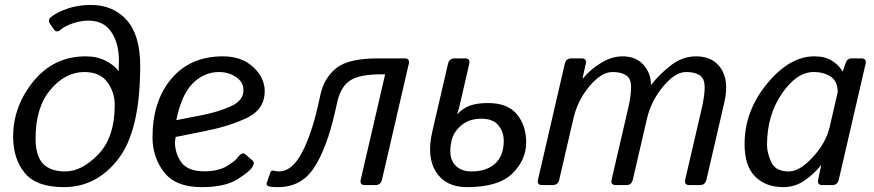

<svg xmlns="http://www.w3.org/2000/svg" viewBox="-20 -749 3538 777"><path d="M33.2 -196.3Q33.2 -319.3 115.5 -420.2Q197.8 -521 327.1 -521Q373 -521 408.4 -502.7Q443.8 -484.4 458.5 -462.4H460.4Q461.4 -479 461.4 -502Q461.4 -572.8 430.9 -619.1Q400.4 -665.5 337.4 -665.5Q305.7 -665.5 273.4 -654.1Q241.2 -642.6 225.6 -628.9Q209 -614.3 198.2 -629.9L183.6 -650.9Q171.4 -668 186.5 -680.2Q210 -699.2 252.9 -714.1Q295.9 -729 346.7 -729Q438.5 -729 492.9 -667.7Q547.4 -606.4 547.4 -482.4Q547.4 -221.2 459.2 -106.4Q371.1 8.3 238.3 8.3Q127.9 8.3 80.6 -48.6Q33.2 -105.5 33.2 -196.3ZM124 -189Q124 -118.7 153.8 -86.9Q183.6 -55.2 244.6 -55.2Q311 -55.2 377.7 -124.3Q444.3 -193.4 444.3 -323.7Q444.3 -376 414.3 -416.7Q384.3 -457.5 320.8 -457.5Q244.6 -457.5 184.3 -386.2Q124 -314.9 124 -189Z M597.2 -193.4Q597.2 -339.8 673.6 -430.4Q750 -521 882.3 -521Q958 -521 1004.6 -477.8Q1051.3 -434.6 1051.3 -379.9Q1051.3 -307.6 982.2 -273.4Q913.1 -239.3 811 -218.8L690.9 -194.8Q688 -176.3 688 -175.3Q688 -127 714.4 -91.3Q740.7 -55.7 806.6 -55.7Q862.8 -55.7 897 -76.2Q931.2 -96.7 943.4 -113.3Q960.4 -136.2 974.1 -123.5L1002.9 -98.6Q1012.2 -90.3 1000 -71.3Q988.8 -53.7 939.5 -22.7Q890.1 8.3 794.9 8.3Q690.9 8.3 644 -52Q597.2 -112.3 597.2 -193.4ZM693.4 -262.7 793.5 -282.2Q861.8 -295.4 913.6 -318.6Q965.3 -341.8 965.3 -383.8Q965.3 -417 935.3 -437.3Q905.3 -457.5 866.2 -457.5Q807.1 -457.5 761 -412.6Q714.8 -367.7 693.4 -262.7Z M1064.9 3.9Q1056.2 0 1060.1 -10.7L1074.2 -51.3Q1077.6 -61 1088.4 -58.1Q1099.1 -55.2 1108.9 -55.2Q1161.6 -55.2 1201.2 -130.1Q1240.7 -205.1 1267.1 -322.3L1277.3 -368.2Q1292 -433.6 1340.6 -473.1Q1389.2 -512.7 1508.8 -512.7H1617.2Q1639.2 -512.7 1634.3 -490.7L1525.9 -22Q1521 0 1499 0H1457Q1435.1 0 1439.9 -22L1538.6 -448.2H1521Q1436 -448.2 1397.7 -423.8Q1359.4 -399.4 1345.2 -337.4L1335.9 -296.4Q1302.7 -149.4 1251.2 -70.6Q1199.7 8.3 1105 8.3Q1074.2 8.3 1064.9 3.9Z M1729.5 -216.8 1793 -490.7Q1797.9 -512.7 1819.8 -512.7H1861.8Q1883.8 -512.7 1878.9 -490.7L1838.9 -316.9Q1834 -297.9 1830.1 -287.1H1831.1Q1853.5 -311.5 1882.3 -321.8Q1911.1 -332 1955.1 -332Q2034.2 -332 2071.8 -286.6Q2109.4 -241.2 2109.4 -172.9Q2109.4 -101.6 2053.2 -46.6Q1997.1 8.3 1870.1 8.3Q1784.2 8.3 1744.9 -52.5Q1705.6 -113.3 1729.5 -216.8ZM1807.6 -180.7Q1793.5 -119.1 1816.7 -87.2Q1839.8 -55.2 1888.2 -55.2Q1949.2 -55.2 1983.9 -87.2Q2018.6 -119.1 2018.6 -178.7Q2018.6 -215.8 1996.6 -242.2Q1974.6 -268.6 1928.7 -268.6Q1878.9 -268.6 1847.4 -242.2Q1815.9 -215.8 1807.6 -180.7Z M2174.3 0Q2152.3 0 2157.2 -22L2265.6 -490.7Q2270.5 -512.7 2292.5 -512.7H2333.5Q2355.5 -512.7 2350.6 -490.7L2337.4 -432.1H2339.4Q2368.2 -467.3 2411.9 -494.1Q2455.6 -521 2499.5 -521Q2553.2 -521 2583.7 -487.1Q2614.3 -453.1 2614.3 -406.7H2616.2Q2647 -446.8 2694.1 -483.9Q2741.2 -521 2797.4 -521Q2865.7 -521 2898.4 -470.9Q2931.2 -420.9 2911.1 -334L2838.9 -22Q2834 0 2812 0H2770Q2748 0 2752.9 -22L2818.8 -305.7Q2840.8 -400.9 2825.2 -429.2Q2809.6 -457.5 2755.9 -457.5Q2711.9 -457.5 2663.3 -398.7Q2614.7 -339.8 2598.6 -270.5L2541 -22Q2536.1 0 2514.2 0H2472.2Q2450.2 0 2455.1 -22L2521 -305.7Q2543 -400.9 2527.3 -429.2Q2511.7 -457.5 2458 -457.5Q2414.1 -457.5 2366 -400.6Q2317.9 -343.8 2300.8 -270.5L2243.2 -22Q2238.3 0 2216.3 0Z M2993.2 -165.5Q2993.2 -299.8 3084.2 -410.4Q3175.3 -521 3275.4 -521Q3319.3 -521 3347.7 -502.7Q3376 -484.4 3389.6 -460H3390.6L3400.9 -490.7Q3408.2 -512.7 3424.8 -512.7H3465.8Q3487.8 -512.7 3482.9 -490.7L3374.5 -22Q3369.6 0 3347.7 0H3308.1Q3286.6 0 3291 -22L3303.2 -80.6H3302.2Q3278.3 -48.8 3238.5 -20.3Q3198.7 8.3 3149.9 8.3Q3079.1 8.3 3036.1 -34.4Q2993.2 -77.1 2993.2 -165.5ZM3084 -162.1Q3084 -129.9 3101.3 -92.5Q3118.7 -55.2 3172.4 -55.2Q3216.3 -55.2 3269.5 -113.3Q3322.8 -171.4 3337.4 -234.4L3370.1 -376Q3370.1 -419.9 3342 -438.7Q3314 -457.5 3272.5 -457.5Q3204.1 -457.5 3144 -369.9Q3084 -282.2 3084 -162.1Z"/></svg>

Font: Istok Web
Style: BoldItalic
Weight: 700
Italic angle: -13°
Designer: Andrey V. Panov
Foundry: Andrey V. Panov
Version: Version 1.0.2g